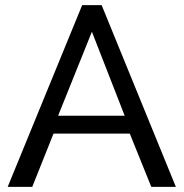

<svg xmlns="http://www.w3.org/2000/svg" viewBox="-20 -730 717 750"><path d="M301 -710H377L667 0H571L487 -208H189L106 0H10ZM467 -278 339 -606 207 -278Z"/></svg>

Font: Raleway Medium
Style: Regular
Weight: 500
Designer: Matt McInerney, Pablo Impallari, Rodrigo Fuenzalida
Foundry: Matt McInerney, Pablo Impallari, Rodrigo Fuenzalida
Version: Version 4.026